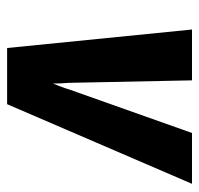

<svg xmlns="http://www.w3.org/2000/svg" viewBox="-30 -530 560 540"><g transform="rotate(90 250.0 -260.0)"><path d="M115 0 63 -520H206L213 -173Q214 -162 214.5 -151Q215 -140 215 -129Q219 -140 223.5 -151Q228 -162 231 -173L354 -520H497L273 0Z"/></g></svg>

Font: Iosevka SS18 Heavy
Style: Italic
Weight: 900
Italic angle: -9°
Monospace: yes
Designer: Belleve Invis
Foundry: Belleve Invis
Version: Version 25.1.1; ttfautohint (v1.8.4)